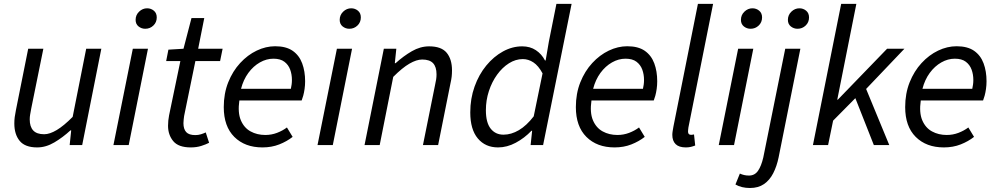

<svg xmlns="http://www.w3.org/2000/svg" viewBox="-20 -732 5031 969"><path d="M167.6 12Q106.6 12 79.5 -20.8Q52.3 -53.6 52.3 -108.9Q52.3 -126.3 54.3 -141.2Q56.3 -156.2 60.3 -176L122.3 -486H198.8L138 -186.1Q134.6 -167.2 132.3 -154.6Q130 -142 130 -129.5Q130 -92.7 147.7 -73.6Q165.3 -54.5 202.9 -54.5Q230.9 -54.5 266.4 -75.7Q301.9 -96.9 346.7 -142.1L415 -486H491.4L394.8 0H331.6L339.3 -73.9H335.3Q297 -38.5 254.3 -13.3Q211.6 12 167.6 12Z M552.5 0 650.3 -486H726.8L629.6 0ZM713 -586.8Q694 -586.8 679.2 -598.6Q664.4 -610.5 664.4 -631.7Q664.4 -656.3 682 -673.2Q699.6 -690.1 722.5 -690.1Q741.9 -690.1 756.5 -678Q771.1 -666 771.1 -643.9Q771.1 -619.4 754 -603.1Q737 -586.8 713 -586.8Z M942.9 12Q880.5 12 854.3 -19.8Q828.1 -51.6 828.1 -97.2Q828.1 -111 829.4 -123.5Q830.7 -135.9 833.3 -149.8L890.3 -423.8H818.6L829.9 -481.4L906.1 -486L946.4 -640.9H1010.9L980.1 -486H1103.5L1090.8 -423.8H966.1L909.2 -146.5Q908.2 -137.5 907 -128.8Q905.8 -120.1 905.8 -110.4Q905.8 -80.7 919.7 -65.4Q933.5 -50.2 965.8 -50.2Q981 -50.2 994.3 -54.4Q1007.7 -58.6 1018.4 -63.7L1035.3 -11.4Q1019.3 -3 995.6 4.5Q971.9 12 942.9 12Z M1304.6 12Q1215.8 12 1162.5 -41.1Q1109.3 -94.1 1109.3 -191.4Q1109.3 -260 1131.8 -316.5Q1154.3 -373 1192 -413.8Q1229.6 -454.6 1275.6 -476.6Q1321.5 -498.6 1368.7 -498.6Q1424 -498.6 1457.1 -475.6Q1490.1 -452.5 1505 -412.4Q1519.9 -372.2 1519.9 -322Q1519.9 -302.3 1517.2 -283.2Q1514.5 -264.1 1510.3 -248.9Q1506 -233.6 1502.4 -224.8H1188Q1179.2 -163.8 1195.4 -125.3Q1211.7 -86.8 1244.6 -68.8Q1277.4 -50.8 1318.9 -50.8Q1350.1 -50.8 1378.1 -61.5Q1406 -72.1 1428.1 -88.7L1456.9 -41.2Q1428 -18.4 1389.5 -3.2Q1351 12 1304.6 12ZM1196.5 -283.9H1447.9Q1450.3 -294.7 1451.8 -305.5Q1453.3 -316.3 1453.3 -328.6Q1453.3 -356.5 1444.5 -380.7Q1435.6 -405 1415.3 -420.4Q1395 -435.8 1360 -435.8Q1324.8 -435.8 1291.7 -417Q1258.6 -398.3 1233.4 -364.1Q1208.3 -329.9 1196.5 -283.9Z M1582.5 0 1680.3 -486H1756.8L1659.6 0ZM1743 -586.8Q1724 -586.8 1709.2 -598.6Q1694.4 -610.5 1694.4 -631.7Q1694.4 -656.3 1712 -673.2Q1729.6 -690.1 1752.5 -690.1Q1771.9 -690.1 1786.5 -678Q1801.1 -666 1801.1 -643.9Q1801.1 -619.4 1784 -603.1Q1767 -586.8 1743 -586.8Z M1819.8 0 1917.2 -486.1H1980.2L1972.6 -413.2H1976.6Q2016.1 -448.9 2058.5 -473.5Q2100.9 -498.1 2145.7 -498.1Q2207.7 -498.1 2234.4 -465.6Q2261.2 -433.1 2261.2 -376.9Q2261.2 -359.7 2259.5 -344.8Q2257.8 -329.9 2253.2 -310L2191.2 0H2114.6L2175.1 -300.1Q2179.4 -319.8 2181.3 -331.9Q2183.1 -344 2183.1 -356.8Q2183.1 -394.2 2165.8 -412.9Q2148.5 -431.6 2110.8 -431.6Q2082.2 -431.6 2046.4 -410.8Q2010.6 -390.1 1964.6 -344L1896.3 0Z M2493.4 12Q2429.3 12 2391.3 -33.5Q2353.4 -78.9 2353.4 -164.4Q2353.4 -234.2 2375.1 -294.9Q2396.7 -355.6 2434.2 -401.2Q2471.7 -446.7 2518.6 -472.4Q2565.5 -498.1 2615.6 -498.1Q2655.2 -498.1 2684.5 -478.7Q2713.8 -459.2 2730.5 -426.9H2733.8L2750.1 -522.2L2788.2 -712.4H2864.8L2721 0H2658L2665.6 -72.1H2662.3Q2626.8 -35 2582.8 -11.5Q2538.9 12 2493.4 12ZM2521.1 -52.3Q2560.1 -52.3 2598.8 -75.1Q2637.4 -97.9 2673.6 -144.8L2718.2 -361.7Q2697.2 -400.7 2671.9 -417.2Q2646.6 -433.8 2618.7 -433.8Q2582.2 -433.8 2548.6 -412.6Q2515 -391.3 2488.9 -355.2Q2462.8 -319.2 2447.5 -272.8Q2432.2 -226.4 2432.2 -175.6Q2432.2 -113.2 2456.4 -82.7Q2480.5 -52.3 2521.1 -52.3Z M3081.6 12Q2992.8 12 2939.5 -41.1Q2886.3 -94.1 2886.3 -191.4Q2886.3 -260 2908.8 -316.5Q2931.3 -373 2969 -413.8Q3006.6 -454.6 3052.6 -476.6Q3098.5 -498.6 3145.7 -498.6Q3201 -498.6 3234.1 -475.6Q3267.1 -452.5 3282 -412.4Q3296.9 -372.2 3296.9 -322Q3296.9 -302.3 3294.2 -283.2Q3291.5 -264.1 3287.3 -248.9Q3283 -233.6 3279.4 -224.8H2965Q2956.2 -163.8 2972.4 -125.3Q2988.7 -86.8 3021.6 -68.8Q3054.4 -50.8 3095.9 -50.8Q3127.1 -50.8 3155.1 -61.5Q3183 -72.1 3205.1 -88.7L3233.9 -41.2Q3205 -18.4 3166.5 -3.2Q3128 12 3081.6 12ZM2973.5 -283.9H3224.9Q3227.3 -294.7 3228.8 -305.5Q3230.3 -316.3 3230.3 -328.6Q3230.3 -356.5 3221.5 -380.7Q3212.6 -405 3192.3 -420.4Q3172 -435.8 3137 -435.8Q3101.8 -435.8 3068.7 -417Q3035.6 -398.3 3010.4 -364.1Q2985.3 -329.9 2973.5 -283.9Z M3441.5 12Q3406.6 12 3389.9 -4.5Q3373.1 -21.1 3373.1 -51.2Q3373.1 -59.9 3374.8 -70.2Q3376.5 -80.5 3378.6 -92.7L3502.3 -712.4H3578.9L3454.4 -89.2Q3453.4 -81.5 3452.9 -76.7Q3452.4 -71.8 3452.4 -67.7Q3452.4 -51.5 3467.9 -51.5Q3470.9 -51.5 3473.8 -52Q3476.6 -52.5 3482.6 -53.5L3488.6 2.3Q3478.3 6.4 3467 9.2Q3455.6 12 3441.5 12Z M3607.5 0 3705.3 -486H3781.8L3684.6 0ZM3768 -586.8Q3749 -586.8 3734.2 -598.6Q3719.4 -610.5 3719.4 -631.7Q3719.4 -656.3 3737 -673.2Q3754.6 -690.1 3777.5 -690.1Q3796.9 -690.1 3811.5 -678Q3826.1 -666 3826.1 -643.9Q3826.1 -619.4 3809 -603.1Q3792 -586.8 3768 -586.8Z M3765 216.8Q3744 216.8 3725.4 212.4Q3706.8 208 3691.7 199.1L3714 144Q3724.4 148.8 3735.7 151.4Q3747.1 154 3760.1 154Q3789.1 154 3805.7 129.9Q3822.3 105.8 3832.3 62.3L3943 -486H4019.4L3909.5 62.6Q3900.3 107.3 3882.4 142.2Q3864.6 177.1 3835.8 197Q3807.1 216.8 3765 216.8ZM4005 -586.8Q3986 -586.8 3971.2 -598.6Q3956.4 -610.5 3956.4 -631.7Q3956.4 -656.3 3974 -673.2Q3991.6 -690.1 4014.5 -690.1Q4033.9 -690.1 4048.5 -678Q4063.1 -666 4063.1 -643.9Q4063.1 -619.4 4046 -603.1Q4029 -586.8 4005 -586.8Z M4082.8 0 4225.3 -712.4H4301.9L4205.6 -229H4208.4L4457.1 -486.1H4544.6L4351.2 -283.1L4468 0H4390.1L4296.8 -236.6L4184.6 -123.1L4159.3 0Z M4743.6 12Q4654.8 12 4601.5 -41.1Q4548.3 -94.1 4548.3 -191.4Q4548.3 -260 4570.8 -316.5Q4593.3 -373 4631 -413.8Q4668.6 -454.6 4714.6 -476.6Q4760.5 -498.6 4807.7 -498.6Q4863 -498.6 4896.1 -475.6Q4929.1 -452.5 4944 -412.4Q4958.9 -372.2 4958.9 -322Q4958.9 -302.3 4956.2 -283.2Q4953.5 -264.1 4949.3 -248.9Q4945 -233.6 4941.4 -224.8H4627Q4618.2 -163.8 4634.4 -125.3Q4650.7 -86.8 4683.6 -68.8Q4716.4 -50.8 4757.9 -50.8Q4789.1 -50.8 4817.1 -61.5Q4845 -72.1 4867.1 -88.7L4895.9 -41.2Q4867 -18.4 4828.5 -3.2Q4790 12 4743.6 12ZM4635.5 -283.9H4886.9Q4889.3 -294.7 4890.8 -305.5Q4892.3 -316.3 4892.3 -328.6Q4892.3 -356.5 4883.5 -380.7Q4874.6 -405 4854.3 -420.4Q4834 -435.8 4799 -435.8Q4763.8 -435.8 4730.7 -417Q4697.6 -398.3 4672.4 -364.1Q4647.3 -329.9 4635.5 -283.9Z"/></svg>

Font: Source Sans Variable
Style: Italic
Weight: 200
Italic angle: -11°
Designer: Paul D. Hunt
Foundry: Adobe Systems Incorporated
Version: Version 3.006;hotconv 1.0.111;makeotfexe 2.5.65597